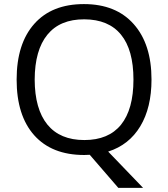

<svg xmlns="http://www.w3.org/2000/svg" viewBox="-20 -745 819 935"><path d="M148.9 -357.4Q149.4 -213.9 210.9 -138.2Q272.5 -63 390.6 -63Q508.8 -63 569.3 -137.7Q629.9 -212.9 629.9 -357.4Q629.9 -502 569.3 -576.2Q508.8 -650.4 390.6 -650.9Q272.5 -651.4 210.9 -576.2Q149.4 -501 148.9 -357.4ZM147 -628.9Q232.4 -725.1 388.7 -725.1Q544.9 -725.1 631.3 -627.4Q717.8 -529.8 717.8 -357.9Q717.8 -220.7 663.1 -129.9Q608.4 -39.1 506.8 -6.8L676.8 169.9H556.2L417 8.8L390.1 9.8Q232.4 9.8 146.5 -86.4Q61 -182.6 61 -357.4Q61 -532.2 147 -628.9Z"/></svg>

Font: OpenSansHebrew-Regular
Style: Regular
Weight: 400
Foundry: Ascender Corporation, Yanek Iontef
Version: Version 2.001;PS 002.001;hotconv 1.0.70;makeotf.lib2.5.58329